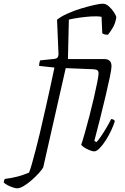

<svg xmlns="http://www.w3.org/2000/svg" viewBox="-166 -820 679 1040"><path d="M-146 168Q-144 154 -139 149Q-69 141 -9 115Q-4 105 6 70.5Q16 36 27.5 -9Q39 -54 49.5 -97Q60 -140 66 -169Q74 -204 83 -243Q92 -282 103 -333Q114 -384 129 -454L46 -463Q46 -482 52 -493L129 -501Q141 -503 145 -507.5Q149 -512 151 -524L143 -713Q163 -730 198.5 -746Q234 -762 273.5 -774Q313 -786 345 -793Q377 -800 391 -800Q408 -800 424.5 -785Q441 -770 452 -752.5Q463 -735 464 -726Q459 -695 447 -673.5Q435 -652 419 -632Q396 -632 388 -640L384 -729Q360 -733 329 -731Q298 -729 265.5 -724.5Q233 -720 207 -714L202 -500H401Q417 -500 427.5 -491Q438 -482 438 -461Q438 -446 429 -402.5Q420 -359 406 -300Q392 -241 376 -177Q360 -113 345 -57L356 -50Q365 -58 380 -80Q395 -102 410.5 -128Q426 -154 436 -175Q451 -175 456 -164Q450 -143 437 -115Q424 -87 407.5 -61Q391 -35 374 -17.5Q357 0 344 0Q335 0 319 -6.5Q303 -13 290 -21.5Q277 -30 274 -36Q282 -59 294 -101.5Q306 -144 319 -194Q332 -244 343 -292Q354 -340 361 -375.5Q368 -411 368 -424Q368 -433 362.5 -438.5Q357 -444 339 -445L190 -451L68 87Q62 98 45.5 116.5Q29 135 7 154.5Q-15 174 -36.5 187Q-58 200 -73 200Q-82 200 -97 195Q-112 190 -126 182.5Q-140 175 -146 168Z"/></svg>

Font: Texturina 72pt 72pt ExtraLight
Style: Italic
Weight: 200
Italic angle: -11°
Designer: Guillermo Torres Carreño
Foundry: Omnibus-Type
Version: Version 1.002; ttfautohint (v1.8.3)